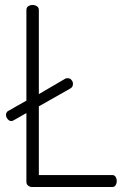

<svg xmlns="http://www.w3.org/2000/svg" viewBox="-20 -751 503 771"><path d="M109 0Q100 0 93 -5.5Q86 -11 86 -21V-297L35 -268Q30 -265 25 -265Q17 -265 10.5 -273Q4 -281 4 -290Q4 -294 6.5 -299Q9 -304 14 -306L86 -347V-711Q86 -721 93.5 -726Q101 -731 111 -731Q120 -731 128 -726Q136 -721 136 -711V-373L242 -435Q246 -437 252 -437Q258 -437 262.5 -434Q267 -431 270 -426Q273 -421 273 -414Q273 -402 263 -396L136 -324V-48H431Q440 -48 444.5 -40.5Q449 -33 449 -24Q449 -15 444.5 -7.5Q440 0 431 0Z"/></svg>

Font: Dosis ExtraLight Light
Style: Regular
Weight: 300
Version: Version 3.001; ttfautohint (v1.8.2)